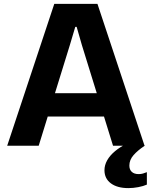

<svg xmlns="http://www.w3.org/2000/svg" viewBox="-20 -749 781 987"><path d="M17 0 259 -729H481L723 0H561L401 -517L374 -611H367L339 -517L179 0ZM214 -150 246 -270H494L526 -150ZM640 218Q583 218 550 193.5Q517 169 517 126Q517 100 531 75Q545 50 571.5 28Q598 6 636 -13H715L724 0Q688 24 666.5 48.5Q645 73 645 102Q645 123 657.5 134.5Q670 146 693 146Q705 146 715 143Q725 140 735 136V200Q717 208 691 213Q665 218 640 218Z"/></svg>

Font: Mona Sans ExtraLight
Style: Bold
Weight: 700
Version: Version 2.000